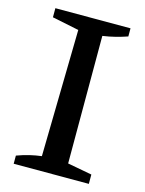

<svg xmlns="http://www.w3.org/2000/svg" viewBox="-102 -713 585 775"><g transform="rotate(15 190.5 -325.0)"><path d="M32 0V-34Q59 -44 84 -50Q109 -56 134 -59L144 -589L32 -612V-650H346V-616Q323 -608 297.5 -601.5Q272 -595 244 -591V-58L346 -39V0Z"/></g></svg>

Font: Piazzolla Medium
Style: Regular
Weight: 500
Designer: Juan Pablo del Peral
Foundry: Huerta Tipografica
Version: Version 1.330